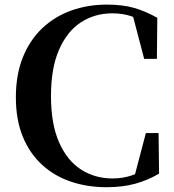

<svg xmlns="http://www.w3.org/2000/svg" viewBox="-20 -779 742 818"><path d="M434.5 18.6Q351.6 18.6 281.4 -5.3Q211.1 -29.2 158.5 -77.6Q105.9 -126.1 76.7 -197.7Q47.6 -269.4 47.6 -364.6Q47.6 -461.1 77.4 -534.9Q107.2 -608.8 160.3 -659Q213.4 -709.1 284 -734.3Q354.6 -759.4 435.2 -759.4Q503 -759.4 552.5 -745Q601.9 -730.5 650.2 -703L648.4 -528.3H594.2L541.9 -727.8L613.9 -703.5V-670Q575.2 -697.9 538.8 -710.1Q502.3 -722.2 458.1 -722.2Q383.8 -722.2 324.7 -683.8Q265.7 -645.4 231.5 -567Q197.2 -488.7 197.2 -369.8Q197.2 -250.8 231.7 -172.7Q266.1 -94.6 325.3 -56.7Q384.4 -18.7 459.4 -18.7Q502.8 -18.7 540.8 -31.5Q578.8 -44.3 619.6 -74.1V-38.4L549.7 -15.3L601.5 -212.2H655.6L657.7 -39.3Q610.1 -11.2 556.2 3.7Q502.3 18.6 434.5 18.6Z"/></svg>

Font: Noto Serif HK
Style: Regular
Weight: 200
Designer: Ryoko NISHIZUKA 西塚涼子 (kana & ideographs); Frank Grießhammer (Latin, Greek & Cyrillic); Wenlong ZHANG 张文龙 (bopomofo); San
Foundry: Adobe
Version: Version 2.001;hotconv 1.1.0;makeotfexe 2.6.0